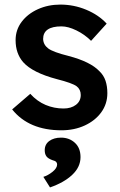

<svg xmlns="http://www.w3.org/2000/svg" viewBox="-20 -558 524 837"><path d="M248 10Q106 10 33 -81L112 -149Q142 -116 179 -100.5Q216 -85 257 -85Q290 -85 311 -101Q332 -117 332 -144Q332 -168 314 -182Q295 -196 228 -213Q122 -241 81 -287Q48 -325 48 -383Q48 -428 74.5 -463Q101 -498 145.5 -518Q190 -538 243 -538Q302 -538 356 -515.5Q410 -493 445 -455L377 -380Q349 -408 313 -425.5Q277 -443 248 -443Q168 -443 168 -388Q169 -363 190 -347Q211 -331 279 -314Q374 -289 413 -248Q432 -230 440 -206Q448 -182 448 -152Q448 -105 421.5 -68.5Q395 -32 349.5 -11Q304 10 248 10ZM198 259 169 213Q189 207 209 191Q229 175 229 159Q229 152 224.5 147.5Q220 143 208 140Q189 133 182 123Q175 113 175 97Q175 71 195 56.5Q215 42 246 42Q282 42 306.5 64.5Q331 87 331 127Q331 170 295 204Q259 238 198 259Z"/></svg>

Font: Readex Pro Medium
Style: Regular
Weight: 500
Designer: Bonnie Shaver-Troup, Thomas Jockin
Foundry: Lexend
Version: Version 1.204; ttfautohint (v1.8.4.7-5d5b)